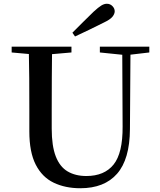

<svg xmlns="http://www.w3.org/2000/svg" viewBox="-20 -983 849 1021"><path d="M365 -809Q394 -838 423 -867Q452 -896 478 -921Q503 -944 518.5 -953.5Q534 -963 548 -963Q566 -963 578 -950.5Q590 -938 590 -923Q590 -909 578 -894Q566 -879 532 -863Q494 -844 456 -825.5Q418 -807 379 -789ZM407 18Q327 18 265.5 -11.5Q204 -41 170 -107.5Q136 -174 136 -284V-397Q136 -481 135.5 -566Q135 -651 133 -735H257Q256 -652 255.5 -567.5Q255 -483 255 -397V-299Q255 -207 276.5 -151.5Q298 -96 339.5 -71.5Q381 -47 439 -47Q535 -47 584 -108Q633 -169 632 -310L630 -735H674L671 -296Q670 -136 602.5 -59Q535 18 407 18ZM42 -704V-735H360V-704L211 -691H187ZM511 -704V-735H774V-704L663 -691H638Z"/></svg>

Font: Noto Serif JP ExtraLight SemiBold
Style: Regular
Weight: 600
Version: Version 2.003-H1;hotconv 1.1.1;makeotfexe 2.6.0